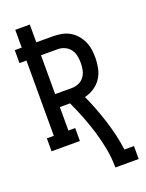

<svg xmlns="http://www.w3.org/2000/svg" viewBox="-173 -817 846 1115"><g transform="rotate(-20 250.0 -260.0)"><path d="M340 215Q340 158 329.5 101Q319 44 302.5 -11Q286 -66 265 -119.5Q244 -173 220 -225H157V-80H199V0H24V-80H67V-545H24V-625H67V-735H157V-625H261Q287 -625 313 -620Q339 -615 361.5 -602.5Q384 -590 401.5 -570Q419 -550 430 -526.5Q441 -503 445 -477Q449 -451 449 -425Q449 -393 442.5 -360.5Q436 -328 418.5 -301Q401 -274 373.5 -255.5Q346 -237 314 -230Q334 -186 351 -141.5Q368 -97 382.5 -51.5Q397 -6 408 41Q419 88 425 135H484V215ZM157 -305H261Q283 -305 303.5 -314Q324 -323 337 -341Q350 -359 354.5 -381Q359 -403 359 -425Q359 -447 354.5 -469Q350 -491 337 -508.5Q324 -526 303.5 -535.5Q283 -545 261 -545H157Z"/></g></svg>

Font: Iosevka Curly Slab Medium
Style: Regular
Weight: 500
Monospace: yes
Designer: Belleve Invis
Foundry: Belleve Invis
Version: Version 22.1.2; ttfautohint (v1.8.4)